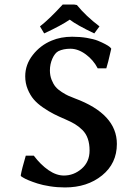

<svg xmlns="http://www.w3.org/2000/svg" viewBox="-20 -821 546 851"><path d="M263.2 -43Q307.1 -43 342 -73.2Q377 -103.5 377 -153.8Q377 -183.6 369.1 -206.3Q361.3 -229 345.2 -244.9Q329.1 -260.7 312 -271Q294.9 -281.2 270 -292Q240.2 -304.7 218.5 -315.7Q196.8 -326.7 171.1 -344.2Q145.5 -361.8 129.6 -380.4Q113.8 -398.9 102.8 -425.5Q91.8 -452.1 91.8 -482.9Q91.8 -534.7 125.5 -577.6Q159.2 -620.6 209 -641.1Q249.5 -658.2 299.8 -658.2Q334.5 -658.2 365 -653.1Q395.5 -647.9 414.1 -640.4Q432.6 -632.8 446.3 -625.5Q460 -618.2 465.8 -613.3L471.2 -607.9L473.1 -605Q457.5 -536.1 451.2 -518.1H413.1Q394 -555.2 360.1 -580.1Q326.2 -605 292 -605Q260.7 -605 238.8 -594.2Q223.1 -585.9 212.2 -561.3Q201.2 -536.6 201.2 -508.8Q201.2 -486.3 208.7 -467.3Q216.3 -448.2 226.3 -436.3Q236.3 -424.3 253.4 -413.3Q270.5 -402.3 282.2 -397Q293.9 -391.6 312 -384.8Q498 -315.9 498 -183.1Q498 -96.7 432.4 -43.5Q366.7 9.8 268.1 9.8Q233.4 9.8 200.9 4.6Q168.5 -0.5 146.5 -7.6Q124.5 -14.6 107.4 -21.7Q90.3 -28.8 82 -34.2L74.2 -39.1L71.8 -43Q76.7 -71.8 94.2 -130.9H129.9Q160.2 -90.8 194.8 -66.9Q229.5 -43 263.2 -43ZM309.1 -800.8 320.8 -798.8Q360.4 -750 420.9 -704.1L397.9 -672.9Q320.8 -709.5 289.1 -733.9Q251.5 -708 175.8 -672.9L157.2 -704.1Q198.7 -736.3 257.8 -800.8Z"/></svg>

Font: Linear Smooth
Style: Bold
Weight: 700
Designer: Philipp H. Poll, Flanker
Foundry: Philipp H. Poll, reworked by Flanker
Version: Version 1.061 | FøM Fix